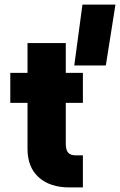

<svg xmlns="http://www.w3.org/2000/svg" viewBox="-20 -818 524 838"><path d="M339.8 -797.9H483.9L441.9 -532.2H304.2ZM341.8 -140.1V0H283.2Q198.2 0 149.2 -43.9Q100.1 -87.9 100.1 -168V-369.1H24.9V-500H100.1V-629.9H267.1V-500H341.8V-369.1H267.1V-190.9Q267.1 -163.6 277.3 -151.9Q287.6 -140.1 309.1 -140.1Z"/></svg>

Font: Overused Grotesk ExtraBold
Style: Regular
Weight: 800
Version: Version 0.002